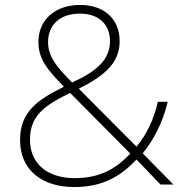

<svg xmlns="http://www.w3.org/2000/svg" viewBox="-20 -745 748 775"><path d="M304 -725C203 -725 135 -666 135 -575C135 -505 174 -461 238 -395C126 -340 61 -290 61 -180C61 -58 150 10 280 10C398 10 469 -36 531 -101L628 0H680L556 -126C602 -183 637 -251 657 -334H617C601 -262 570 -199 531 -153L298 -387C398 -437 463 -489 463 -579C463 -670 398 -725 304 -725ZM303 -690C377 -690 424 -648 424 -579C424 -503 368 -456 271 -412C209 -475 174 -516 174 -575C174 -646 223 -690 303 -690ZM263 -370 506 -125C449 -65 386 -26 281 -26C173 -26 101 -83 101 -181C101 -278 159 -319 263 -370Z"/></svg>

Font: Noto Sans Gurmukhi ExtraLight
Style: Regular
Weight: 200
Designer: Jelle Bosma - Monotype Design Team
Foundry: Monotype Imaging Inc.
Version: Version 2.004